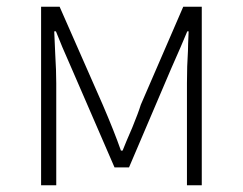

<svg xmlns="http://www.w3.org/2000/svg" viewBox="-20 -550 721 570"><path d="M102 -530H157L285 -239Q319 -160 339 -103H344Q353 -126 373 -172Q391 -216 398 -239L524 -530H579V0H535V-303Q535 -354 538 -399Q538 -413 540 -457H536Q520 -418 488 -346L363 -53H320L193 -346Q161 -418 146 -457H141L144 -389Q147 -340 147 -303V0H102Z"/></svg>

Font: Merged Yaku Han JP ExtraLight
Style: Regular
Weight: 250
Designer: Ryoko NISHIZUKA 西塚涼子 (kana, bopomofo & ideographs); Paul D. Hunt (Latin, Greek & Cyrillic); Sandoll Communications 산돌커뮤니
Foundry: Adobe
Version: Version 2.004